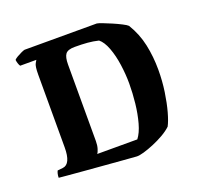

<svg xmlns="http://www.w3.org/2000/svg" viewBox="-124 -844 1021 982"><g transform="rotate(-20 387.0 -352.5)"><path d="M458 2Q432 0 386.5 -3.5Q341 -7 287.5 -11.5Q234 -16 183 -20Q132 -24 94.5 -27.5Q57 -31 46 -32Q46 -44 48.5 -54Q51 -64 54 -69L83 -72Q128 -77 128 -168V-563Q128 -610 136.5 -623.5Q145 -637 145 -638H57Q53 -643 49.5 -653.5Q46 -664 45 -674Q50 -680 62 -687Q74 -694 87 -700Q100 -706 106 -707H499Q507 -706 528 -698Q549 -690 574.5 -679Q600 -668 621.5 -657Q643 -646 650 -639Q686 -580 700 -514Q714 -448 714 -378Q714 -316 705.5 -258.5Q697 -201 684.5 -156Q672 -111 659 -87Q640 -69 612 -53Q584 -37 554 -24.5Q524 -12 498 -4.5Q472 3 458 2ZM273 -79H491Q512 -106 525 -153Q538 -200 544 -255Q550 -310 550 -362Q550 -411 542.5 -464.5Q535 -518 519 -560.5Q503 -603 480 -621Q451 -628 421 -630.5Q391 -633 352 -633Q314 -633 301.5 -616.5Q289 -600 289 -560V-143Q289 -120 283.5 -102.5Q278 -85 273 -79Z"/></g></svg>

Font: Texturina ExtraBold
Style: Regular
Weight: 800
Designer: Guillermo Torres Carreño
Foundry: Omnibus-Type
Version: Version 1.002; ttfautohint (v1.8.3)